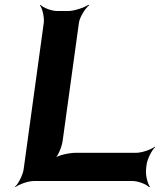

<svg xmlns="http://www.w3.org/2000/svg" viewBox="-20 -757 669 803"><path d="M242 -168 310 -661C313 -685 336 -722 353 -735L350 -737C332 -725 290 -711 266 -711H219C195 -711 160 -725 149 -737L147 -735C157 -722 166 -685 163 -661L79 -50C76 -26 57 11 43 24L44 26C59 14 98 0 122 0H534C558 0 593 14 604 26L607 24C597 11 588 -26 591 -50L593 -68C596 -92 615 -129 629 -142L628 -144C613 -132 574 -118 550 -118H298C268 -118 220 -107 206 -94L208 -92C223 -104 239 -144 242 -168Z"/></svg>

Font: Asimov
Style: EdgeWideIt
Weight: 500
Designer: Google
Version: Version 2.000980: 2014